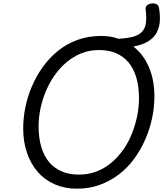

<svg xmlns="http://www.w3.org/2000/svg" viewBox="-20 -1120 985 1159"><path d="M444 19Q371 19 311 -7Q251 -33 208.5 -81.5Q166 -130 143 -197Q120 -264 120 -346Q120 -407 133 -471.5Q146 -536 172.5 -598.5Q199 -661 238.5 -716Q278 -771 330 -813Q382 -855 447.5 -879Q513 -903 590 -903Q618 -903 644.5 -899Q671 -895 695 -886Q754 -889 789 -900Q824 -911 841 -932.5Q858 -954 861.5 -986.5Q865 -1019 859 -1065Q858 -1080 868.5 -1088.5Q879 -1097 894.5 -1099Q910 -1101 923 -1095.5Q936 -1090 939 -1076Q947 -1033 945 -995Q943 -957 927 -925.5Q911 -894 877 -872Q843 -850 785 -839Q845 -793 878.5 -715.5Q912 -638 912 -538Q912 -472 898 -406Q884 -340 856.5 -277.5Q829 -215 789.5 -161Q750 -107 697.5 -67Q645 -27 582 -4Q519 19 444 19ZM456 -66Q514 -66 563 -85Q612 -104 652.5 -138Q693 -172 724.5 -217Q756 -262 776.5 -314Q797 -366 808 -419.5Q819 -473 819 -526Q819 -597 803 -651.5Q787 -706 756 -743Q725 -780 680.5 -799Q636 -818 578 -818Q521 -818 472 -798.5Q423 -779 382 -744.5Q341 -710 309.5 -665Q278 -620 256.5 -568.5Q235 -517 224 -463.5Q213 -410 213 -358Q213 -288 229 -233.5Q245 -179 276 -142Q307 -105 352 -85.5Q397 -66 456 -66Z"/></svg>

Font: Playwrite DE SAS
Style: Regular
Weight: 400
Designer: Veronika Burian, José Scaglione
Foundry: TypeTogether
Version: Version 1.002